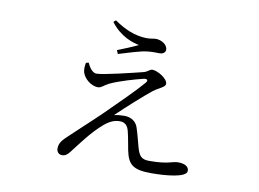

<svg xmlns="http://www.w3.org/2000/svg" viewBox="-71 -692 1142 848"><g transform="rotate(10 500.0 -268.0)"><path d="M298 -382 286 -379C283 -364 282 -349 286 -335C293 -312 323 -282 357 -282C372 -282 381 -295 401 -305C444 -326 517 -346 550 -354C565 -357 572 -351 561 -338C529 -300 456 -228 399 -172C360 -134 297 -77 266 -47C245 -27 228 -12 228 15C228 31 239 41 252 41C267 41 277 33 286 21C316 -17 360 -80 410 -122C434 -142 455 -151 479 -151C504 -151 515 -135 520 -115C527 -88 532 -55 537 -30C550 31 572 51 655 51C714 51 812 44 812 13C812 -6 794 -17 764 -17C736 -17 723 -1 637 -1C601 -1 590 -14 579 -54C572 -80 564 -112 556 -136C547 -165 522 -178 494 -178C481 -178 463 -177 448 -173C490 -214 567 -283 599 -308C625 -327 651 -334 651 -349C651 -372 604 -400 581 -400C569 -400 563 -388 544 -383C500 -372 370 -340 340 -340C324 -340 309 -357 298 -382ZM374 -578C419 -518 477 -502 503 -497C480 -486 442 -470 411 -458L418 -442C450 -451 516 -474 549 -476C570 -478 581 -477 598 -477C617 -477 625 -487 625 -497C625 -521 596 -537 572 -537C560 -537 549 -532 526 -533C478 -535 433 -553 384 -587Z"/></g></svg>

Font: Noto Serif KR Light
Style: Regular
Weight: 300
Designer: Ryoko NISHIZUKA 西塚涼子 (kana & ideographs); Frank Grießhammer (Latin, Greek & Cyrillic); Wenlong ZHANG 张文龙 (bopomofo); San
Foundry: Adobe
Version: Version 2.001;hotconv 1.1.0;makeotfexe 2.6.0